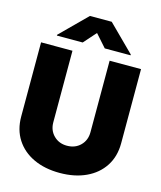

<svg xmlns="http://www.w3.org/2000/svg" viewBox="-138 -1057 974 1165"><g transform="rotate(15 349.0 -475.0)"><path d="M465.8 -727.5H663.1V-261.7Q663.1 -178.7 623.5 -117.9Q584 -57.1 513.2 -24.2Q442.4 8.8 348.6 8.8Q254.9 8.8 184.3 -24.2Q113.8 -57.1 74.5 -117.9Q35.2 -178.7 35.2 -261.7V-727.5H232.4V-278.3Q232.4 -227.5 265.4 -194.8Q298.3 -162.1 348.6 -162.1Q399.9 -162.1 432.9 -194.8Q465.8 -227.5 465.8 -278.3ZM418 -792 348.6 -870.1 279.3 -792H117.2V-796.9L280.3 -959H417L580.1 -796.9V-792Z"/></g></svg>

Font: Inter Tight Black
Style: Regular
Weight: 900
Designer: Rasmus Andersson
Foundry: rsms
Version: Version 3.004; ttfautohint (v1.8.4.7-5d5b)